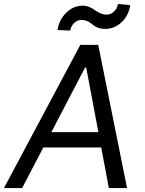

<svg xmlns="http://www.w3.org/2000/svg" viewBox="-40 -955 736 975"><path d="M72.4 0H-19.9L367.9 -727.3H458.8L605.1 0H512.8L474.1 -206H180ZM220.9 -284.1H459.5L397.7 -612.2H392ZM316.1 -799.7 252.1 -802.6Q260.7 -856.5 297.2 -891.3Q333.8 -926.1 380 -926.1Q398.1 -926.1 414.6 -919Q431.1 -911.9 442.1 -903.4Q453.1 -894.9 469.1 -887.8Q485.1 -880.7 502.1 -880.7Q522.4 -880.7 539.1 -896.5Q555.8 -912.3 558.9 -934.7L621.4 -929Q612.9 -874.6 576.7 -841.4Q540.5 -808.2 493.6 -808.2Q475.5 -808.2 461.5 -812.9Q447.4 -817.5 438.2 -824.2Q429 -831 420.3 -837.7Q411.6 -844.5 399.7 -849.1Q387.8 -853.7 372.9 -853.7Q353 -853.7 336.6 -838.1Q320.3 -822.4 316.1 -799.7Z"/></svg>

Font: Karasuma Gothic
Style: Italic
Weight: 400
Italic angle: -9.39999°
Designer: Rasmus Andersson / Ryoko Nishizuka
Foundry: Genbu
Version: Version 1.00